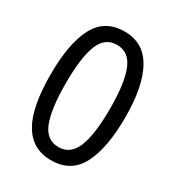

<svg xmlns="http://www.w3.org/2000/svg" viewBox="-176 -833 872 951"><g transform="rotate(30 260.0 -357.5)"><path d="M473 -358Q473 -184 423.5 -87Q374 10 259 10Q153 10 99.5 -79.5Q46 -169 46 -358Q46 -535 96 -630Q146 -725 259 -725Q367 -725 420 -630Q473 -535 473 -358ZM133 -358Q133 -211 161.5 -138Q190 -65 259 -65Q327 -65 356.5 -137.5Q386 -210 386 -358Q386 -504 356.5 -576.5Q327 -649 259 -649Q190 -649 161.5 -576.5Q133 -504 133 -358Z"/></g></svg>

Font: Noto Sans Myanmar SemiCondensed
Style: Regular
Weight: 400
Width: 4
Designer: Monotype Design Team
Foundry: Monotype Imaging Inc.
Version: Version 2.107; ttfautohint (v1.8.4.7-5d5b)